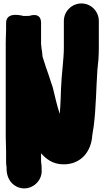

<svg xmlns="http://www.w3.org/2000/svg" viewBox="-20 -731 592 1087"><path d="M341.5 -612V-459C341.5 -446.4 340.9 -429.9 339.6 -411.8L334.7 -352.5C330.9 -315.5 326.9 -269.1 325.5 -230.3L323.5 -174.4C322.4 -143.8 320.7 -114.5 318.3 -85.9C309.8 -111.6 302.3 -138.2 295.3 -167.3C288.3 -193 281.7 -233.3 269.3 -263.8C260.8 -292 248.9 -325.7 239.5 -352L224.7 -398.4C222.5 -405.5 220.5 -411.8 220.5 -412C220.5 -424.6 217.2 -443.9 215.2 -457.1L213.3 -474.1C213 -477 212.5 -479 212.5 -483V-601C212.5 -666.6 147 -641.2 147 -641.2C137.5 -641.1 128.3 -641 114 -640.5C110.3 -640.6 14.5 -670.5 14.5 -601V-564C14.5 -544 12.5 -519.6 12.5 -493V43C12.5 64.5 14.5 107 14.5 126V183C14.5 195 15.2 205.4 17.3 216.7C15.7 254.1 27.3 292.8 59.4 316.3C131 368.7 225.5 307.5 215.5 224.4V222.1C216 212.4 215.3 198.7 212.5 185.7V136.5C238.3 166.6 277.6 199.5 340 199.5C439.8 199.5 497.3 124.9 502.4 35C504.1 20.5 507.8 4.5 510.7 -17.7C523.8 -120.3 524.4 -234.2 531.4 -335.8L537.4 -396C538.9 -420.9 539.5 -440.3 539.5 -459V-612C539.5 -666.1 496 -711.5 441 -711.5C386.6 -711.5 341.5 -666.9 341.5 -612Z"/></svg>

Font: Smoothie
Style: ExBd
Weight: 800
Foundry: Cannot Into Space Fonts
Version: Version 0.8